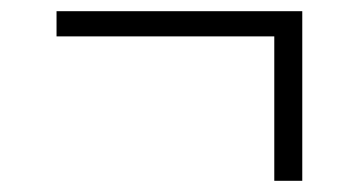

<svg xmlns="http://www.w3.org/2000/svg" viewBox="-20 -323 640 343"><path d="M470 0V-258H81V-303H520V0Z"/></svg>

Font: Red Hat Mono
Style: Regular
Weight: 300
Monospace: yes
Designer: Pentagram, MCKL
Foundry: Pentagram, MCKL
Version: Version 1.023